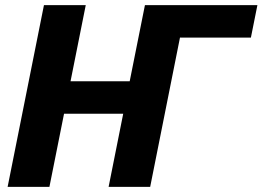

<svg xmlns="http://www.w3.org/2000/svg" viewBox="-20 -731 1027 751"><path d="M255.9 -413.1H487.3L546.9 -710.9H986.8L961.4 -584H685.1L684.1 -584.5L567.4 0H404.8L461.9 -286.1H230.5L173.3 0H9.8L151.9 -710.9H315.4Z"/></svg>

Font: Roboto-BlackItalic
Style: Italic
Weight: 900
Italic angle: -12°
Designer: Google
Version: Version 1.100141; 2013